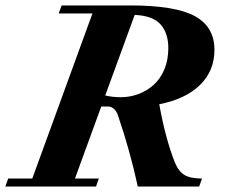

<svg xmlns="http://www.w3.org/2000/svg" viewBox="-45 -683 836 703"><path d="M-25.4 0 -15.1 -29.3H73.2L293.5 -633.8H169.9L180.7 -663.1H431.6Q597.2 -663.1 668.7 -623.8Q740.2 -584.5 740.2 -500.5Q740.2 -423.8 687.5 -372.1Q634.8 -320.3 538.1 -301.3Q561 -174.3 595.2 -88.4Q608.9 -55.2 630.6 -42.2Q652.3 -29.3 694.8 -29.3L684.1 0H459.5Q431.6 -129.4 386.7 -261.2Q381.8 -275.9 372.1 -284.4Q362.3 -293 351.1 -293H325.7L229.5 -29.3H316.9L306.6 0ZM571.3 -506.8Q571.3 -561.5 543 -593.5Q514.6 -625.5 448.2 -628.4L340.3 -333.5Q366.2 -327.1 397 -327.1Q430.7 -327.1 461.2 -338.4Q491.7 -349.6 516.6 -371.3Q541.5 -393.1 556.4 -428Q571.3 -462.9 571.3 -506.8Z"/></svg>

Font: Elstob ExtraBold
Style: Italic
Weight: 800
Italic angle: -20°
Designer: Peter S. Baker
Version: Version 1.015